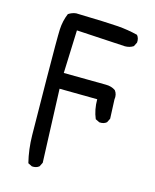

<svg xmlns="http://www.w3.org/2000/svg" viewBox="-112 -825 725 897"><g transform="rotate(15 250.0 -376.0)"><path d="M128.9 -3.9 109.4 -13.7Q93.8 -76.2 92.8 -145Q91.8 -213.9 89.8 -414.6Q87.9 -615.2 89.8 -656.2Q91.8 -697.3 107.4 -734.4Q125 -746.1 144.5 -748Q297.9 -744.1 347.7 -740.2Q397.5 -736.3 444.3 -724.6Q456.1 -710.9 454.1 -689.5L444.3 -669.9Q426.8 -658.2 403.3 -658.2L168 -671.9L160.2 -463.9L364.3 -461.9Q391.6 -461.9 411.1 -448.2Q424.8 -430.7 420.9 -405.3L424.8 -313.5L415 -293.9Q401.4 -282.2 379.9 -284.2L360.4 -293.9Q342.8 -335 342.8 -385.7L160.2 -387.7Q166 -221.7 168.9 -159.2Q171.9 -96.7 173.8 -33.2L164.1 -13.7Q150.4 -2 128.9 -3.9Z"/></g></svg>

Font: JasonHandwriting1
Style: Regular
Weight: 400
Version: Version 1.48.20